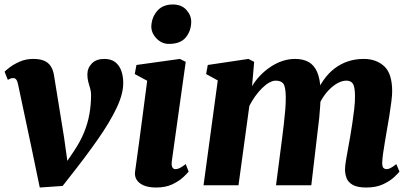

<svg xmlns="http://www.w3.org/2000/svg" viewBox="-24 -827 1828 857"><path d="M56.5 -451Q53.5 -466 48.2 -472.2Q43 -478.5 35.5 -478.5Q28 -478.5 22.2 -476.2Q16.5 -474 11 -470.5L-3.5 -507Q1.5 -512.5 19.2 -526.2Q37 -540 64.2 -552Q91.5 -564 124.5 -564Q154 -564 172.8 -556Q191.5 -548 202 -532.2Q212.5 -516.5 216.5 -494L261.5 -216.5L285 -49.5L241 -56L307 -154Q335 -196 351.5 -236.5Q368 -277 375.2 -318.5Q382.5 -360 382.5 -404Q382.5 -419 378.2 -432.8Q374 -446.5 370 -461.8Q366 -477 366 -494.5Q366 -523.5 386 -543.8Q406 -564 441 -564Q473 -564 491.5 -548.8Q510 -533.5 518 -509.2Q526 -485 526 -459Q527 -410 497.2 -346.8Q467.5 -283.5 413.2 -205.8Q359 -128 286 -36L255.5 3L153.5 10L116 -170.5Z M672.5 10Q640 10 618 0.8Q596 -8.5 586 -24.5Q576 -40.5 579 -61.5Q582 -83.5 586.2 -113.8Q590.5 -144 595.5 -181.8Q600.5 -219.5 606.5 -264.2Q612.5 -309 619 -359.8Q625.5 -410.5 633 -466.5L577.5 -496.5L585 -537L779 -564L805 -551L743 -108.5Q740.5 -90.5 744.8 -81.2Q749 -72 759.5 -72Q768.5 -72 778.5 -77Q788.5 -82 805 -94.5L818 -61Q811.5 -52.5 793.2 -35.5Q775 -18.5 745 -4.2Q715 10 672.5 10ZM730 -631Q697.5 -631 673.8 -656.2Q650 -681.5 651.5 -712Q654 -751.5 678.5 -779.2Q703 -807 747.5 -807Q786.5 -807 808.2 -782.5Q830 -758 829.5 -729Q829 -689 805.2 -660Q781.5 -631 730 -631Z M1110.5 -551 1101 -442Q1115.5 -467 1136.5 -489Q1157.5 -511 1182.8 -528Q1208 -545 1235.8 -554.5Q1263.5 -564 1293 -564Q1328.5 -564 1353 -550.5Q1377.5 -537 1391 -507Q1404.5 -477 1407 -426.5Q1407 -418.5 1407 -409Q1407 -399.5 1406.2 -389.2Q1405.5 -379 1404 -369L1383 -398Q1398.5 -438.5 1420.2 -469.5Q1442 -500.5 1469.5 -521.5Q1497 -542.5 1529.5 -553.2Q1562 -564 1599.5 -564Q1655.5 -564 1691 -531.2Q1726.5 -498.5 1726.5 -419Q1726.5 -403.5 1722.8 -372.8Q1719 -342 1713.5 -308Q1708 -274 1703 -247Q1699 -222 1694.2 -194.8Q1689.5 -167.5 1686 -142.8Q1682.5 -118 1682 -100Q1682 -82 1688 -77Q1694 -72 1701 -72Q1709.5 -72 1719 -76.8Q1728.5 -81.5 1745 -94.5L1759 -61Q1753 -53 1734.8 -36Q1716.5 -19 1685.8 -4.5Q1655 10 1611 10Q1570.5 10 1549.8 -2.2Q1529 -14.5 1522.5 -33Q1516 -51.5 1516 -70Q1516 -84.5 1519.8 -108.5Q1523.5 -132.5 1529 -160.8Q1534.5 -189 1539 -216.5Q1543.5 -243.5 1548.5 -276Q1553.5 -308.5 1557.2 -341Q1561 -373.5 1560.5 -400.5Q1560 -440 1551 -453.5Q1542 -467 1522 -467Q1503.5 -467 1483.5 -456.2Q1463.5 -445.5 1444 -425.5Q1424.5 -405.5 1408.8 -377.5Q1393 -349.5 1383.5 -315.5L1407 -404.5Q1407 -382 1405.2 -354.8Q1403.5 -327.5 1400.8 -299.8Q1398 -272 1394.5 -247L1365.5 0H1208L1236 -216Q1239.5 -244 1243.2 -275.8Q1247 -307.5 1249.5 -339.2Q1252 -371 1251.5 -398Q1250.5 -442 1240 -454.5Q1229.5 -467 1206.5 -467Q1193 -467 1177.5 -458.2Q1162 -449.5 1146 -433.8Q1130 -418 1115.2 -397.5Q1100.5 -377 1089 -354.5L1040.5 0H884.5L948 -468L896 -496.5L903.5 -537L1085 -564Z"/></svg>

Font: Merriweather 28pt Black
Style: Italic
Weight: 900
Italic angle: -7.8°
Version: Version 2.101